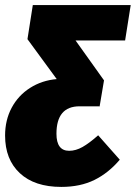

<svg xmlns="http://www.w3.org/2000/svg" viewBox="-26 -716 534 755"><path d="M466 -557H271L383 -400L366 -299L367 -298H287Q196 -298 196 -190Q196 -123 246 -123Q272 -123 298.5 -138Q325 -153 360 -184L445 -88Q401 -36 345.5 -8.5Q290 19 215 19Q110 19 52 -35Q-6 -89 -6 -183Q-6 -244 20 -292.5Q46 -341 92.5 -370.5Q139 -400 197 -405L82 -562L103 -696H488Z"/></svg>

Font: Fira Sans Extra Condensed Black
Style: Italic
Weight: 900
Width: 3
Italic angle: -8°
Designer: Carrois Corporate & Edenspiekermann AG
Foundry: Carrois Corporate GbR & Edenspiekermann AG
Version: Version 4.203